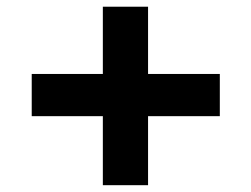

<svg xmlns="http://www.w3.org/2000/svg" viewBox="-20 -572 753 575"><path d="M75 -224.1V-350.5H638.3V-224.1ZM288 -17.4V-551.9H423.4V-17.4Z"/></svg>

Font: Lexend Exa
Style: Regular
Weight: 400
Designer: Bonnie Shaver-Troup, Thomas Jockin
Foundry: Lexend
Version: Version 1.007